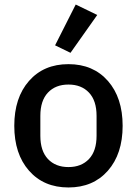

<svg xmlns="http://www.w3.org/2000/svg" viewBox="-20 -815 604 847"><path d="M456 -62Q391 12 282 12Q173 12 108 -62Q43 -136 43 -260Q43 -384 108 -458Q173 -532 282 -532Q391 -532 456 -458Q521 -384 521 -260Q521 -136 456 -62ZM406 -216V-304Q406 -371 372.5 -406.5Q339 -442 282 -442Q225 -442 191.5 -406.5Q158 -371 158 -304V-216Q158 -149 191.5 -113.5Q225 -78 282 -78Q339 -78 372.5 -113.5Q406 -149 406 -216ZM409 -749 291 -582 223 -615 314 -795Z"/></svg>

Font: IBM Plex Sans Medm
Style: Regular
Weight: 500
Designer: Mike Abbink, Paul van der Laan, Pieter van Rosmalen
Foundry: Bold Monday
Version: Version 3.005